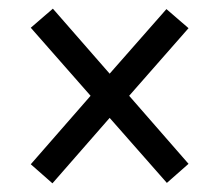

<svg xmlns="http://www.w3.org/2000/svg" viewBox="-20 -580 507 443"><path d="M101 -157 51 -201 189 -359 51 -516 102 -560 233 -410 364 -559 415 -515 278 -359 415 -202 365 -158 233 -308Z"/></svg>

Font: Noto Serif Khmer Condensed
Style: Bold
Weight: 700
Width: 3
Designer: Danh Hong and the Monotype Design Team
Foundry: Monotype Imaging Inc.
Version: Version 2.004; ttfautohint (v1.8.4.7-5d5b)